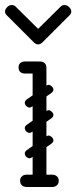

<svg xmlns="http://www.w3.org/2000/svg" viewBox="-40 -745 304 765"><path d="M117 0Q90 0 90 -26V-474Q90 -500 117 -500Q145 -500 145 -474V-26Q145 0 117 0ZM59 -452Q47 -452 40 -459Q34 -465 34 -476Q34 -488 40 -493Q47 -500 59 -500H110Q121 -500 127 -498.5Q133 -497 134 -495Q138 -491 141 -486Q144 -481 144 -476Q142 -463 135 -459Q131 -452 110 -452ZM40 -25Q40 -36 47 -42Q54 -49 66 -49H115Q127 -49 134 -43Q141 -36 141 -25Q141 -13 134 -6Q127 0 115 0H66Q54 0 47 -7Q40 -13 40 -25ZM194 -25Q194 -13 187 -7Q180 0 168 0H119Q108 0 100 -6Q93 -13 93 -25Q93 -36 100 -43Q108 -49 119 -49H168Q180 -49 187 -42Q194 -36 194 -25ZM87 -320Q80 -315 73.5 -317Q67 -319 62 -325Q58 -332 59 -338Q60 -344 67 -349L144 -403Q152 -409 158.5 -406Q165 -403 169 -398Q174 -391 172.5 -385Q171 -379 164 -374ZM87 -118Q80 -113 73.5 -115Q67 -117 62 -123Q58 -130 59 -136Q60 -142 67 -147L144 -201Q152 -207 158.5 -204Q165 -201 169 -196Q174 -189 172.5 -183Q171 -177 164 -172ZM87 -219Q80 -214 73.5 -216Q67 -218 62 -224Q58 -231 59 -237Q60 -243 67 -248L144 -302Q152 -308 158.5 -305Q165 -302 169 -297Q174 -290 172.5 -284Q171 -278 164 -273ZM22 -719 112 -630 202 -719Q208 -725 217 -725Q227 -725 235 -717Q244 -708 244 -699Q244 -691 237 -684L130 -577Q121 -568 112 -568Q103 -568 94 -577L-13 -684Q-20 -691 -20 -699Q-20 -708 -11 -717Q-3 -725 7 -725Q16 -725 22 -719Z"/></svg>

Font: Nsibidi Libre Uzo
Style: Regular
Weight: 400
Designer: Oluwaseun Badejo
Version: Version 1.021